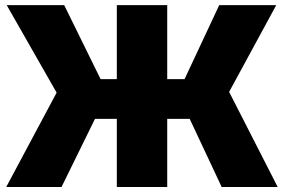

<svg xmlns="http://www.w3.org/2000/svg" viewBox="-20 -748 1136 768"><path d="M648.9 -727.5V0H447.3V-727.5ZM4.9 0 206.5 -377.4 6.8 -727.5H236.8L382.3 -431.6H718.3L856.9 -727.5H1085L896.5 -380.4L1090.8 0H866.7L738.8 -272.5H359.9L226.1 0Z"/></svg>

Font: Inter 28pt Black
Style: Regular
Weight: 900
Designer: Rasmus Andersson
Foundry: rsms
Version: Version 4.001;git-66647c0bb